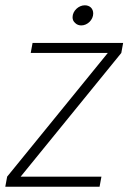

<svg xmlns="http://www.w3.org/2000/svg" viewBox="-35 -705 485 725"><path d="M-15 0H341L348 -38H43L423 -505L430 -543H88L81 -505H372L-8 -38ZM249 -618C255 -612 263 -609 272 -609C295 -609 317 -630 317 -654C317 -673 304 -685 285 -685C262 -685 239 -664 239 -640C239 -631 242 -624 249 -618Z"/></svg>

Font: Momo Neue ExtLt
Style: Italic
Weight: 200
Italic angle: -10°
Designer: Ninad Kale (Devanagari), Jonny Pinhorn (Latin)
Foundry: Indian Type Foundry
Version: 4.004